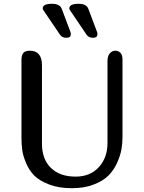

<svg xmlns="http://www.w3.org/2000/svg" viewBox="-20 -976 758 1011"><path d="M208 -923Q205 -926 205 -932Q205 -956 254 -956Q295 -956 305 -930L352 -805Q353 -801 353 -796Q353 -777 329 -777Q307 -777 296 -793ZM348 -923Q345 -926 345 -932Q345 -956 394 -956Q435 -956 445 -930L492 -805Q493 -801 493 -796Q493 -777 469 -777Q447 -777 436 -793ZM201 -219Q201 -138 248 -92Q295 -46 378 -46Q455 -46 500.5 -96Q546 -146 546 -223V-653Q546 -682 558.5 -695.5Q571 -709 587 -709Q603 -709 614 -698Q625 -687 625 -664V-254Q625 -221 619.5 -189.5Q614 -158 597 -119.5Q580 -81 552 -52.5Q524 -24 474 -4.5Q424 15 358 15Q290 15 239 -4.5Q188 -24 161 -51Q134 -78 117.5 -117Q101 -156 97 -186.5Q93 -217 93 -251V-659Q93 -686 103 -697.5Q113 -709 137 -709Q201 -709 201 -632Z"/></svg>

Font: Marmelad
Style: Regular
Weight: 400
Designer: Manvel Shmavonyan
Foundry: Cyreal
Version: Version 1.001;PS 001.001;hotconv 1.0.88;makeotf.lib2.5.64775